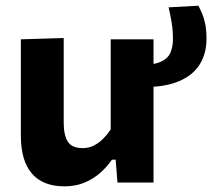

<svg xmlns="http://www.w3.org/2000/svg" viewBox="-20 -636 740 669"><path d="M204.7 13.3Q129.7 13.3 91.2 -31.2Q52.7 -75.7 52.7 -163.4Q52.7 -196.8 52.7 -221.5Q52.7 -246.1 52.7 -272.2Q52.7 -321.7 52.7 -359.4Q52.7 -397.1 52.7 -430.2Q52.7 -463.3 52.7 -499L202 -503.5Q202 -450.2 202 -398.4Q202 -346.6 202 -290.9V-208.1Q202 -164.7 216.5 -142.3Q230.9 -119.9 268.5 -119.9Q289.1 -119.9 306.7 -128.7Q324.3 -137.6 339 -152.2Q353.7 -166.9 365.7 -184.8V-290.9Q365.7 -346.6 365.7 -396.2Q365.7 -445.8 365.7 -499H514.9Q514.9 -445.8 514.9 -393.8Q514.9 -341.9 514.9 -272.2V-216Q514.9 -154 514.9 -103.8Q514.9 -53.7 514.9 0H389.3L383 -79.7H370.2Q353.3 -55.3 329.6 -34.1Q305.8 -12.9 274.7 0.2Q243.6 13.3 204.7 13.3ZM481.2 -332.5 463.1 -409Q513.4 -409 539.1 -420.3Q564.8 -431.7 573.7 -452.2Q582.6 -472.7 582.6 -500.5Q582.6 -530.9 578 -558.1Q573.4 -585.3 567.4 -610.4L671.3 -616.1Q678.3 -602.8 684.8 -587.2Q691.4 -571.5 695.5 -550.5Q699.5 -529.5 699.5 -500.5Q699.5 -450.1 676.4 -412.4Q653.3 -374.6 605 -353.6Q556.7 -332.5 481.2 -332.5Z"/></svg>

Font: Commissioner Thin
Style: Regular
Weight: 100
Designer: Kostas Bartsokas
Foundry: Kostas Bartsokas
Version: Version 1.001;gftools[0.9.23]